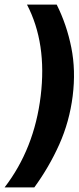

<svg xmlns="http://www.w3.org/2000/svg" viewBox="-39 -770 344 840"><path d="M279 -350Q265 -238 220.5 -138.5Q176 -39 111 50H-19Q111 -119 139 -350Q167 -581 79 -750H209Q253 -662 273 -562Q293 -462 279 -350Z"/></svg>

Font: Haskoy ExtraBold
Style: Italic
Weight: 800
Designer: Ertekin Erdin
Foundry: Ertekin Erdin
Version: Version 2.000; ttfautohint (v1.8.4.7-5d5b)